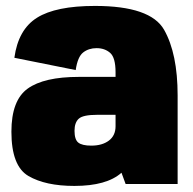

<svg xmlns="http://www.w3.org/2000/svg" viewBox="-20 -621 652 648"><path d="M404 0 390 -38Q340 6.5 231 6.5Q133.5 6.5 76 -27Q18.5 -60.5 18.5 -176.5Q18.5 -282.5 73.5 -322Q128.5 -361.5 246 -361.5H370V-377Q370 -426.5 351.8 -442.5Q333.5 -458.5 306 -458.5Q279.5 -458.5 260.8 -444Q242 -429.5 235.5 -384.5L28.5 -426Q41.5 -521.5 105 -561.2Q168.5 -601 300.5 -601Q488 -601 533.8 -520.5Q579.5 -440 579.5 -299V0ZM370 -195V-233.5H307.5Q260.5 -233.5 246 -220.5Q231.5 -207.5 231.5 -179.5Q231.5 -150 244.2 -139.8Q257 -129.5 288 -129.5Q325 -129.5 347.5 -146.5Q370 -163.5 370 -195Z"/></svg>

Font: Anybody Black
Style: Regular
Weight: 900
Designer: Tyler Finck
Foundry: Etcetera Type Company
Version: Version 1.010; ttfautohint (v1.8.3) -l 8 -r 50 -G 200 -x 14 